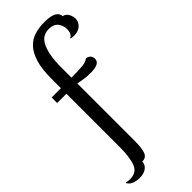

<svg xmlns="http://www.w3.org/2000/svg" viewBox="-362 -863 1156 1156"><g transform="rotate(-45 216.5 -285.0)"><path d="M100 -468V-549Q100 -631 116 -683.5Q132 -736 160.5 -766.5Q189 -797 227.5 -808.5Q266 -820 310 -820Q366 -820 390 -805.5Q414 -791 414 -767Q437 -763 448 -742Q459 -721 459 -702Q459 -675 438 -655Q417 -635 382 -635Q369 -635 353 -638V-642Q365 -647 371.5 -660Q378 -673 378 -693Q378 -724 359.5 -748Q341 -772 300 -772Q278 -772 258 -762.5Q238 -753 223 -728Q208 -703 199 -660.5Q190 -618 190 -551V-468Q253 -468 285.5 -471.5Q318 -475 334 -489Q357 -484 364 -472Q371 -460 371 -449Q371 -426 350.5 -416Q330 -406 292 -406Q263 -406 236.5 -410Q210 -414 190 -418V68Q190 129 179.5 160Q169 191 134 191Q134 216 112.5 233Q91 250 52 250Q32 250 9.5 243Q-13 236 -26 215L-23 210Q-18 212 -8.5 213Q1 214 8 214Q64 214 82 166.5Q100 119 100 27V-421H21V-468Z"/></g></svg>

Font: Milonga
Style: Regular
Weight: 400
Designer: Pablo Impallari, Brenda Gallo, Rodrigo Fuenzalida
Foundry: Pablo Impallari, Brenda Gallo, Rodrigo Fuenzalida
Version: Version 1.000; ttfautohint (v0.93) -l 8 -r 50 -G 200 -x 14 -